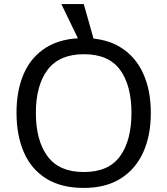

<svg xmlns="http://www.w3.org/2000/svg" viewBox="-20 -912 821 942"><path d="M720 -358Q720 -247 682.5 -164.5Q645 -82 572 -36Q499 10 391 10Q280 10 206.5 -36Q133 -82 97 -165Q61 -248 61 -359Q61 -469 97 -551Q133 -633 206.5 -679Q280 -725 392 -725Q499 -725 572 -679.5Q645 -634 682.5 -551.5Q720 -469 720 -358ZM156 -358Q156 -223 213 -145.5Q270 -68 391 -68Q513 -68 569 -145.5Q625 -223 625 -358Q625 -493 569 -569.5Q513 -646 392 -646Q271 -646 213.5 -569.5Q156 -493 156 -358ZM389 -669 281 -892H391L454 -669Z"/></svg>

Font: Noto Sans Nag Mundari
Style: Regular
Weight: 400
Designer: Muthu Nedumaran
Version: Version 1.000; ttfautohint (v1.8.4.7-5d5b)